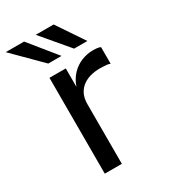

<svg xmlns="http://www.w3.org/2000/svg" viewBox="-219 -810 790 897"><g transform="rotate(-30 176.0 -361.5)"><path d="M76.5 0V-517H164.5V-417.5Q177.5 -454.5 201 -478.8Q224.5 -503 254.8 -515Q285 -527 317.5 -527Q329 -527 340 -525.5Q351 -524 357 -520.5V-431Q349.5 -434.5 337.8 -435.8Q326 -437 318 -437Q287 -439 260 -433.2Q233 -427.5 212.5 -413.5Q192 -399.5 180.2 -376.8Q168.5 -354 168.5 -321.5V0ZM105 -577.5 -40.5 -723H58.5L176.5 -577.5ZM244.5 -577.5 121.5 -723H218L316 -577.5Z"/></g></svg>

Font: Public Sans Thin
Style: Regular
Weight: 400
Version: Version 2.001